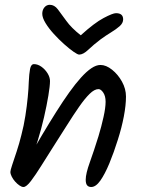

<svg xmlns="http://www.w3.org/2000/svg" viewBox="-20 -775 572 780"><path d="M451.2 -721.5Q480.3 -721.5 480.3 -696.3Q480.3 -681.3 466.2 -668.7Q452 -656.2 431.3 -643.6Q410.7 -631.1 388.7 -615.1Q359.7 -593.1 338.8 -573.1Q318 -553.2 301.7 -553.2Q295.3 -553.2 278.5 -565Q261.6 -576.8 240.1 -596Q218.6 -615.1 198.5 -637.3Q178.3 -659.4 165 -681.2Q151.7 -703.1 151.7 -719.1Q151.7 -734.6 160.4 -745Q169.1 -755.5 182.3 -755.5Q200.8 -755.5 214.8 -737.3Q228.8 -719.1 249.3 -690.4Q269.7 -661.8 308.1 -631.6Q363.7 -682.2 400.9 -701.8Q438.2 -721.5 451.2 -721.5ZM183.1 -445.7Q183.1 -426.5 176.5 -386.7Q169.9 -346.8 158.8 -298.4Q147.6 -250 133 -202.7Q118.3 -155.3 102.2 -121.2L88.4 -119.6Q120.9 -176.1 151 -226.7Q181.1 -277.3 208.7 -320.9Q236.3 -364.6 261.3 -399.6Q286.3 -434.6 308.9 -459.6Q331.5 -484.7 351.3 -497.9Q371 -511.1 388.1 -511.1Q411.1 -511.1 435.2 -491.8Q459.4 -472.6 475.6 -443.3Q491.8 -414 491.8 -382.7Q491.8 -347.9 483.1 -302Q474.4 -256.2 458.8 -207.5Q442.5 -155.3 424.3 -111.4Q406.1 -67.5 387.7 -41.4Q369.3 -15.3 350.5 -15.3Q339.7 -15.3 333.9 -22.2Q328.2 -29.1 328.2 -44.7Q328.2 -69.4 344.9 -115.7Q361.6 -162 380.1 -221.6Q392.3 -262 400.6 -299.8Q409 -337.6 409 -361.5Q409 -384.7 399.5 -398.8Q390 -413 380.1 -413Q363.8 -413 344.3 -393.9Q324.8 -374.9 301.6 -341.5Q278.3 -308.2 251.4 -265.3Q224.6 -222.5 194.5 -175.8Q171.1 -139.4 148 -102.1Q124.8 -64.9 106 -40.1Q87.2 -15.3 75.3 -15.3Q68.2 -15.3 58.9 -21.7Q49.6 -28.1 41.3 -37.5Q33 -46.8 27.6 -57.6Q22.2 -68.3 22.2 -76.6Q22.2 -83 29.6 -105.3Q37.1 -127.6 47.7 -159.7Q58.3 -191.7 66.9 -226.8Q77 -265.1 83.1 -304.7Q89.3 -344.3 92.7 -380.2Q96.2 -416.2 96.9 -442Q98.3 -475.2 102.1 -494.8Q106 -514.5 118.1 -514.5Q133.3 -514.5 148.3 -503.9Q163.2 -493.3 173.2 -477.2Q183.1 -461 183.1 -445.7Z"/></svg>

Font: Kalam Variable Light
Style: Regular
Weight: 300
Designer: Lipi Raval, Jonny Pinhorn
Foundry: Indian Type Foundry
Version: Version 3.000